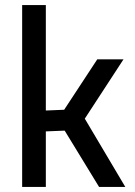

<svg xmlns="http://www.w3.org/2000/svg" viewBox="-20 -734 529 754"><path d="M67 0V-714H160V-300L232 -303L362 -501H465L313 -268L472 0H369L234 -221L160 -218V0Z"/></svg>

Font: Cairo Play SemiBold
Style: Regular
Weight: 600
Designer: Mohamed Gaber, Accademia di Belle Arti di Urbino
Foundry: Kief Type Foundry, Accademia di Belle Arti di Urbino
Version: Version 3.130;gftools[0.9.24]